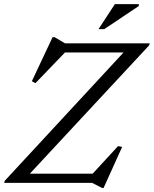

<svg xmlns="http://www.w3.org/2000/svg" viewBox="-33 -878 739 922"><path d="M686 -670 683 -660 101.5 -34.5 99.5 -44H412L534 -176.5L553.5 -172.5L464.5 24.5H457L409 0H-13L-10 -10L569 -635.5L571 -626H279L137 -478.5L120 -488L219.5 -699.5H229.5L279 -670ZM440 -738 518.5 -858H633.5V-849L467.5 -738Z"/></svg>

Font: Newsreader 18pt
Style: Italic
Weight: 400
Italic angle: -17°
Version: Version 1.003